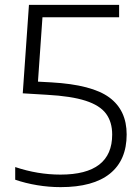

<svg xmlns="http://www.w3.org/2000/svg" viewBox="-20 -760 572 789"><path d="M229 9Q181 9 132.8 1Q84.5 -7 42.5 -21.5V-73.5Q135 -42.5 228.5 -42.5Q441 -42.5 441 -207Q441 -258.5 415.8 -292.8Q390.5 -327 331.8 -346Q273 -365 173 -370.5L73.5 -376.5L99 -740H469.5V-689H154.5L136 -424.5L191 -421.5Q358 -412 429.2 -359.5Q500.5 -307 500.5 -207.5Q500.5 -102 431.8 -46.5Q363 9 229 9Z"/></svg>

Font: Encode Sans SemiExpanded SemiExpanded Light
Style: Regular
Weight: 300
Width: 6
Designer: Multiple Designers
Foundry: Impallari Type
Version: Version 3.000; ttfautohint (v1.8.3) -l 8 -r 50 -G 200 -x 14 